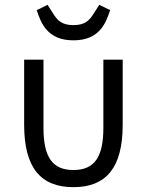

<svg xmlns="http://www.w3.org/2000/svg" viewBox="-20 -763 608 795"><path d="M284 -596C391 -596 418 -666 436 -721L391 -743L370 -710C352 -681 335 -659 284 -659C233 -659 216 -681 198 -710L177 -743L132 -721C150 -666 177 -596 284 -596ZM160 -234V-516H80V-246C80 -68 149 12 284 12C419 12 488 -68 488 -246V-516H408V-234C408 -114 372 -59 284 -59C196 -59 160 -114 160 -234Z"/></svg>

Font: Braiins Sans
Style: Regular
Weight: 400
Designer: Mike Abbink, Paul van der Laan, Pieter van Rosmalen, Jiri Chlebus, Lubos Buracinsky
Foundry: Bold Monday, Sudetype
Version: Version 1.000;hotconv 1.0.109;makeotfexe 2.5.65596